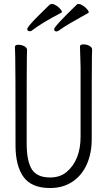

<svg xmlns="http://www.w3.org/2000/svg" viewBox="-20 -930 540 965"><path d="M232 15Q138 15 98 -41Q58 -97 58 -199Q58 -616 56.5 -647Q55 -678 55 -694Q55 -705 72 -705Q89 -705 102.5 -697.5Q116 -690 116 -679Q116 -667 115 -638Q114 -609 114 -211Q114 -120 140 -79Q166 -38 232 -38Q280 -38 313 -64Q385 -124 385 -243V-592L382 -696Q382 -707 399 -707Q416 -707 429.5 -699.5Q443 -692 443 -681Q443 -669 442 -644Q441 -619 441 -231Q441 -160 416.5 -104.5Q392 -49 344.5 -17Q297 15 232 15ZM130 -773Q117 -773 117 -784Q117 -795 171.5 -849.5Q226 -904 230 -907Q234 -910 242 -910Q250 -910 262 -902.5Q274 -895 282.5 -885.5Q291 -876 291 -871Q291 -867 286 -865Q190 -815 141 -777Q137 -773 130 -773ZM265 -772Q252 -772 252 -783Q252 -797 367 -908Q368 -910 376 -910Q384 -910 396.5 -902Q409 -894 417.5 -884Q426 -874 426 -869Q426 -865 422 -864Q311 -802 291 -787Q271 -772 265 -772Z"/></svg>

Font: LXGW WenKai Mono TC Light
Style: Regular
Weight: 300
Designer: LXGW / Fontworks Inc.
Foundry: LXGW / Fontworks Inc.
Version: Version 1.330